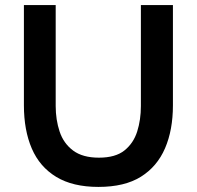

<svg xmlns="http://www.w3.org/2000/svg" viewBox="-20 -727 774 755"><path d="M367 8Q266 8 201 -31.5Q136 -71 105 -143Q74 -215 74 -313V-707H199V-310Q199 -256 214.5 -209.5Q230 -163 267.5 -135Q305 -107 369 -107Q434 -107 469.5 -135.5Q505 -164 519.5 -210Q534 -256 534 -310V-707H660V-313Q660 -216 629 -144Q598 -72 534 -32Q470 8 367 8Z"/></svg>

Font: Onest SemiBold
Style: Regular
Weight: 600
Designer: Dmitri Voloshin, Andrey Kudryavtsev
Foundry: Dmitri Voloshin, Andrey Kudryavtsev
Version: Version 1.000;gftools[0.9.33]